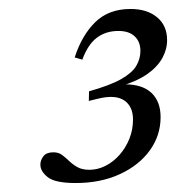

<svg xmlns="http://www.w3.org/2000/svg" viewBox="-20 -697 392 428"><path d="M178 -472 178.5 -493.5Q225 -506.5 249.8 -520.5Q274.5 -534.5 283.8 -550.2Q293 -566 293 -583.5Q293 -604 280.2 -616Q267.5 -628 244 -628Q216 -628 196 -613Q176 -598 163.5 -564L146.5 -569Q162.5 -618.5 192.5 -647.8Q222.5 -677 271 -677Q308 -677 330.2 -658.5Q352.5 -640 352.5 -607.5Q352.5 -587 341.8 -567.5Q331 -548 308.8 -532.2Q286.5 -516.5 252 -506L258.5 -509Q297.5 -509 317.8 -489.8Q338 -470.5 338 -436Q338 -395 314 -361.8Q290 -328.5 247.2 -308.8Q204.5 -289 148.5 -289Q103 -289 86.5 -302Q70 -315 70 -330Q70 -340 76.8 -348.8Q83.5 -357.5 99 -357.5Q110.5 -357.5 118.5 -351.5Q126.5 -345.5 134.2 -338Q142 -330.5 152.5 -324.5Q163 -318.5 179.5 -318.5Q197.5 -318.5 215 -327.2Q232.5 -336 246.2 -351.5Q260 -367 268.2 -387.2Q276.5 -407.5 276.5 -430.5Q276.5 -460 256.8 -473.2Q237 -486.5 198.5 -477Z"/></svg>

Font: Newsreader 16pt
Style: Italic
Weight: 400
Italic angle: -17°
Designer: Hugues Gentile
Foundry: Production Type
Version: Version 1.003